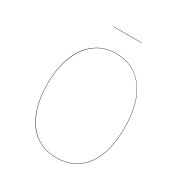

<svg xmlns="http://www.w3.org/2000/svg" viewBox="-188 -961 1063 1113"><g transform="rotate(30 343.5 -404.0)"><path d="M602 -340Q602 -174 535 -82.5Q468 9 343 9Q264 9 205.5 -32Q147 -73 116 -151.5Q85 -230 85 -338Q85 -446 117 -525.5Q149 -605 207.5 -647.5Q266 -690 343 -690Q464 -690 533 -598Q602 -506 602 -340ZM87 -338Q87 -231 118 -153Q149 -75 206.5 -34Q264 7 343 7Q467 7 533.5 -84Q600 -175 600 -340Q600 -505 532 -596.5Q464 -688 343 -688Q266 -688 208.5 -645.5Q151 -603 119 -524Q87 -445 87 -338ZM249 -815V-817H439V-815Z"/></g></svg>

Font: FiraGO Two
Style: Regular
Weight: 100
Designer: bBox Type
Foundry: bBox Type GmbH
Version: Version 1.001